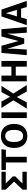

<svg xmlns="http://www.w3.org/2000/svg" viewBox="1810 -2428 631 4292"><g transform="rotate(-90 2126.0 -282.5)"><path d="M328 -256 171 -97H433V0H31V-93L212 -283L31 -473V-566H433V-470H171L328 -311Z M767 -467V0H639V-467H472V-566H937L922 -467Z M1501 -283Q1501 -213 1482 -158Q1463 -103 1428 -65Q1393 -27 1343 -7Q1293 13 1232 13Q1171 13 1121.5 -6.5Q1072 -26 1037 -63.5Q1002 -101 983 -156.5Q964 -212 964 -283Q964 -353 983 -408Q1002 -463 1037 -500.5Q1072 -538 1121.5 -558Q1171 -578 1232 -578Q1293 -578 1343 -559Q1393 -540 1428 -502.5Q1463 -465 1482 -410Q1501 -355 1501 -283ZM1367 -283Q1367 -389 1331.5 -435Q1296 -481 1232 -481Q1168 -481 1133 -435.5Q1098 -390 1098 -283Q1098 -176 1134 -130Q1170 -84 1232 -84Q1296 -84 1331.5 -130Q1367 -176 1367 -283Z M1632 0V-566H1760V0Z M1859 -566H2003L2106 -376H2110L2213 -566H2352L2180 -301L2370 0H2225L2104 -220H2100L1984 0H1844L2029 -299Z M2781 0V-246H2582V0H2454V-566H2582V-344H2781V-566H2909V0Z M3541 0Q3539 -17 3538 -36Q3537 -55 3535 -83Q3533 -111 3530 -150.5Q3527 -190 3523 -249Q3521 -276 3520.5 -300.5Q3520 -325 3520 -351V-388Q3520 -408 3521 -429H3517L3412 -57H3296L3184 -429H3180Q3183 -379 3183 -330Q3183 -286 3180 -244L3164 0H3038L3088 -566H3248L3353 -192H3357L3456 -566H3619L3668 0Z M4077 -127H3881L3845 0H3709L3905 -566H4057L4252 0H4115ZM3906 -221H4051L3980 -460H3976Z"/></g></svg>

Font: Qnwhxotralxmqkhsjrfbfhwcoqn
Style: Regular
Weight: 500
Designer: Carrois Corporate & Edenspiekermann
Foundry: Carrois Corporate GbR & Edenspiekermann AG
Version: Version 2.001